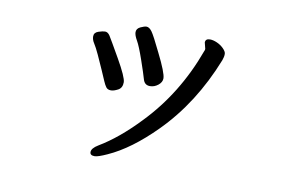

<svg xmlns="http://www.w3.org/2000/svg" viewBox="-61 -581 1122 735"><g transform="rotate(10 500.0 -213.5)"><path d="M362 -211Q349 -211 343 -219Q337 -227 331 -241Q325 -255 313 -282.5Q301 -310 288.5 -337Q276 -364 267.5 -377Q259 -390 259 -403Q259 -418 275.5 -423.5Q292 -429 301 -429Q312 -429 320 -416.5Q328 -404 366.5 -336.5Q405 -269 405 -250Q405 -228 389 -219.5Q373 -211 362 -211ZM344 48Q326 48 326 35Q326 20 351 5Q425 -39 502 -120Q624 -246 688 -422Q690 -425 690 -430L684 -454Q684 -469 702 -469Q714 -469 729 -462.5Q744 -456 755.5 -444.5Q767 -433 767 -424Q767 -416 765.5 -411Q764 -406 762 -399Q692 -222 572 -101Q479 -7 392 32Q357 48 344 48ZM506 -253Q485 -253 479 -274.5Q473 -296 455.5 -346.5Q438 -397 427 -416Q416 -435 416 -447Q416 -461 431 -468Q446 -475 454 -475Q465 -475 475.5 -460.5Q486 -446 515 -386Q552 -312 552 -291Q552 -276 537.5 -264.5Q523 -253 506 -253Z"/></g></svg>

Font: LXGW WenKai Lite Medium
Style: Regular
Weight: 500
Designer: LXGW / Fontworks Inc.
Foundry: LXGW / Fontworks Inc.
Version: Version 1.511; March 25, 2025